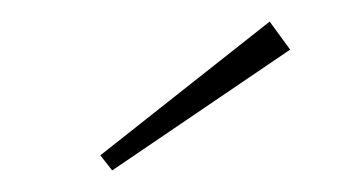

<svg xmlns="http://www.w3.org/2000/svg" viewBox="-20 -792 329 178"><path d="M249 -746 84 -634 73 -648 230 -772Z"/></svg>

Font: Bitter Pro Thin
Style: Regular
Weight: 250
Designer: Sol Matas, and Bitter project Authors
Foundry: Sol Matas
Version: Version 1.010